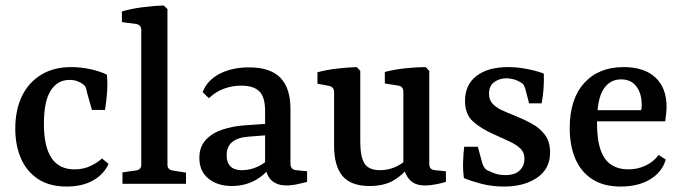

<svg xmlns="http://www.w3.org/2000/svg" viewBox="-20 -674 2502 704"><path d="M36 -202Q36 -271 60.5 -321.5Q85 -372 131 -400Q177 -428 241 -428Q277 -428 313 -420Q349 -412 372 -400Q375 -368 372.5 -334.5Q370 -301 365 -271H317L299 -335Q297 -347 294 -354Q291 -361 284 -365Q276 -372 263 -376.5Q250 -381 235 -381Q191 -381 166 -342Q141 -303 141 -220Q141 -136 169 -94.5Q197 -53 253 -53Q286 -53 312 -65.5Q338 -78 354 -93L378 -73Q361 -35 321.5 -12.5Q282 10 224 10Q161 10 119 -18Q77 -46 56.5 -94Q36 -142 36 -202Z M594 -71Q594 -52 612 -49L662 -41V0H429V-42L479 -49Q498 -52 498 -70V-564Q498 -583 479 -586L427 -593V-632Q460 -642 503 -647.5Q546 -653 580 -654L594 -641Z M830 8Q778 8 744.5 -19Q711 -46 711 -95Q711 -136 735 -161.5Q759 -187 796 -199Q833 -211 872 -214L969 -221V-179L892 -173Q851 -170 831 -153Q811 -136 811 -104Q811 -78 825 -64Q839 -50 867 -50Q897 -50 925 -63Q953 -76 969 -96L978 -74Q958 -37 918.5 -14.5Q879 8 830 8ZM723 -336Q739 -379 784.5 -403Q830 -427 893 -427Q971 -427 1008 -389Q1045 -351 1045 -275V-74Q1045 -52 1066 -50L1106 -46V-7Q1094 -4 1072 1Q1050 6 1030 6Q998 6 978 -10.5Q958 -27 952 -64V-267Q952 -319 930.5 -339.5Q909 -360 865 -360Q832 -360 801.5 -349Q771 -338 746 -314Z M1484 -67Q1458 -33 1423 -12.5Q1388 8 1335 8Q1267 8 1236 -28.5Q1205 -65 1205 -140V-336Q1205 -355 1187 -359L1144 -367V-409Q1177 -418 1215.5 -422.5Q1254 -427 1288 -428L1301 -414V-155Q1301 -99 1316.5 -74.5Q1332 -50 1374 -50Q1400 -50 1425.5 -60Q1451 -70 1473 -91ZM1615 -7Q1602 -3 1580 1.5Q1558 6 1538 6Q1502 6 1483 -14Q1464 -34 1459 -68V-337Q1459 -357 1441 -360L1391 -368V-410Q1424 -419 1465.5 -423.5Q1507 -428 1541 -428L1554 -414V-74Q1554 -61 1559.5 -56Q1565 -51 1575 -50L1615 -46Z M1681 -21Q1677 -51 1678 -80.5Q1679 -110 1682 -136H1732L1747 -81Q1752 -60 1764 -51Q1774 -46 1791.5 -39Q1809 -32 1833 -32Q1868 -32 1885.5 -49Q1903 -66 1903 -92Q1903 -114 1889.5 -128Q1876 -142 1851 -154Q1826 -166 1792 -181Q1744 -202 1714.5 -228.5Q1685 -255 1685 -304Q1685 -363 1727 -395.5Q1769 -428 1844 -428Q1877 -428 1913 -421Q1949 -414 1974 -404Q1975 -377 1973 -349Q1971 -321 1966 -295H1920L1907 -345Q1904 -356 1900 -362.5Q1896 -369 1887 -373Q1878 -379 1866 -382.5Q1854 -386 1839 -387Q1811 -387 1792 -373Q1773 -359 1773 -330Q1773 -308 1786.5 -293.5Q1800 -279 1821 -269.5Q1842 -260 1865 -251Q1900 -237 1930 -220.5Q1960 -204 1978.5 -179Q1997 -154 1997 -115Q1997 -55 1949.5 -22.5Q1902 10 1828 10Q1784 10 1745.5 0Q1707 -10 1681 -21Z M2069 -204Q2069 -311 2122 -369.5Q2175 -428 2267 -428Q2342 -428 2383 -390Q2424 -352 2424 -283Q2424 -272 2422.5 -257Q2421 -242 2419 -229H2137V-270H2331Q2332 -275 2332.5 -279Q2333 -283 2333 -289Q2333 -331 2313.5 -357Q2294 -383 2257 -383Q2216 -383 2192.5 -346.5Q2169 -310 2169 -224Q2169 -161 2182.5 -123.5Q2196 -86 2222 -69.5Q2248 -53 2284 -53Q2318 -53 2347.5 -67Q2377 -81 2395 -106L2421 -89Q2408 -43 2364 -16.5Q2320 10 2256 10Q2193 10 2151.5 -17Q2110 -44 2089.5 -92Q2069 -140 2069 -204Z"/></svg>

Font: Rasa Medium
Style: Regular
Weight: 500
Designer: Anna Giedrys (Yrsa+Rasa design), David Brezina (Yrsa art-direction, Rasa art-direction, design)
Foundry: Rosetta Type Foundry
Version: Version 2.004